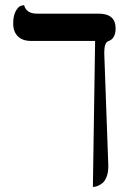

<svg xmlns="http://www.w3.org/2000/svg" viewBox="-20 -570 515 759"><path d="M392.1 -360.8 408.2 85.9Q408.2 112.8 400.6 130.9Q393.1 148.9 381.6 156.5Q370.1 164.1 362.1 166.5Q354 168.9 347.2 168.9L356 -408.2H103Q68.8 -408.2 50.5 -426.5Q32.2 -444.8 32.2 -476.8Q32.2 -508.8 42.7 -526.9Q53.2 -544.9 64 -547.4L75.2 -549.8Q84 -515.6 127 -516.1H369.1Q437 -516.1 437 -458Q437 -417 408.2 -407.2Q392.1 -401.9 392.1 -360.8Z"/></svg>

Font: Linux Libertine Capitals
Style: Small Caps
Weight: 400
Designer: Philipp H. Poll
Foundry: Philipp H. Poll
Version: Version 5.1.3